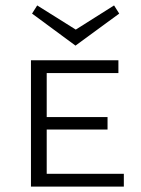

<svg xmlns="http://www.w3.org/2000/svg" viewBox="-20 -687 520 707"><path d="M258 -519 98 -637 117 -667 259 -578 400 -667 419 -637ZM436 -47V0H94V-465H416V-418H152V-256H376V-210H152V-47Z"/></svg>

Font: Ysabeau SC Semilight
Style: Regular
Weight: 300
Designer: Christian Thalmann (Catharsis Fonts)
Version: Version 0.003